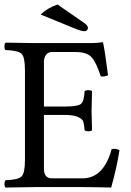

<svg xmlns="http://www.w3.org/2000/svg" viewBox="-20 -838 589 860"><path d="M237.8 -817.9 358.9 -733.9Q374 -722.7 374 -712.9Q374 -707 369.6 -702.6Q365.2 -698.2 358.9 -698.2Q343.8 -698.2 315.9 -710L162.1 -772.9Q192.9 -802.7 237.8 -817.9ZM268.1 -360.8Q329.1 -360.8 343 -372.8Q356.9 -384.8 358.9 -429.2Q363.8 -434.1 376 -434.1Q388.2 -434.1 392.1 -429.2Q390.1 -369.1 390.1 -342.8Q390.1 -324.7 392.1 -254.9Q388.2 -250 376 -250Q363.8 -250 358.9 -254.9Q356.9 -281.7 353 -293.5Q349.1 -305.2 329.1 -314.2Q309.1 -323.2 268.1 -323.2H176.8V-82Q176.8 -39.1 212.9 -39.1H349.1Q444.3 -39.1 480 -169.9Q499 -174.8 515.1 -165Q502.9 -85.9 478 2Q397.9 0 350.1 0H134.8Q53.7 1 4.9 2Q0 -2 0 -13.9Q0 -25.9 4.9 -30.8Q61 -32.7 76.4 -47.4Q91.8 -62 91.8 -122.1V-522.9Q91.8 -583 76.4 -597.4Q61 -611.8 4.9 -613.8Q0 -617.7 0 -629.9Q0 -642.1 4.9 -647L133.8 -645H389.2Q415 -645 438 -648.9Q441.9 -648.9 441.9 -646Q449.7 -611.8 463.9 -501Q447.8 -493.2 431.2 -496.1Q412.1 -556.2 391.1 -580.6Q370.1 -605 317.9 -605H212.9Q195.8 -605 186.3 -592.5Q176.8 -580.1 176.8 -561V-360.8Z"/></svg>

Font: Linux Libertine Capitals
Style: Small Caps
Weight: 400
Designer: Philipp H. Poll
Foundry: Philipp H. Poll
Version: Version 5.1.3